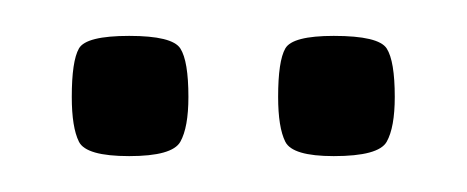

<svg xmlns="http://www.w3.org/2000/svg" viewBox="-20 -612 260 107"><path d="M166 -525Q143 -525 139 -533Q135 -541 135 -558Q135 -578 139 -585Q143 -592 166 -592Q191 -592 195.5 -585Q200 -578 200 -558Q200 -541 195.5 -533Q191 -525 166 -525ZM52 -525Q28 -525 24 -533Q20 -541 20 -558Q20 -578 24 -585Q28 -592 52 -592Q76 -592 80.5 -585Q85 -578 85 -558Q85 -541 80.5 -533Q76 -525 52 -525Z"/></svg>

Font: Smooch Sans SemiBold
Style: Bold
Weight: 600
Designer: Robert E. Leuschke
Foundry: Robert E. Leuschke
Version: Version 1.010; ttfautohint (v1.8.3)